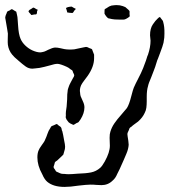

<svg xmlns="http://www.w3.org/2000/svg" viewBox="-30 -722 674 755"><path d="M381 -677Q381 -684 382 -686L389 -690Q400 -698 408 -700Q422 -702 428 -702Q442 -702 453 -698Q462 -695 463 -694Q465 -693 471 -687Q472 -686 475 -683.5Q478 -681 479 -679Q480 -677 479.5 -671.5Q479 -666 480 -662V-658Q480 -657 477 -655Q474 -653 473 -652Q471 -651 466 -648Q461 -645 456 -645H438Q419 -645 410 -647Q408 -648 403.5 -648.5Q399 -649 396 -650Q389 -654 381 -668ZM262 -690Q263 -690 265 -689Q267 -688 268 -687Q268 -686 262 -680Q258 -672 255 -671H253L241 -672Q239 -673 237.5 -672.5Q236 -672 235 -673Q234 -674 233 -679Q232 -684 231 -686Q231 -687 230 -688.5Q229 -690 230 -691Q231 -692 233.5 -692.5Q236 -693 237 -694Q245 -696 252 -696ZM96 -689Q99 -692 101 -692H102Q104 -692 113 -686Q114 -685 115.5 -685Q117 -685 118 -684Q119 -682 116 -679Q116 -669 113 -666Q112 -665 104 -665Q102 -665 99.5 -664Q97 -663 94 -663Q93 -663 92 -664Q91 -665 91 -666Q83 -674 82 -677Q82 -679 86 -683ZM230 -256Q228 -259 228.5 -263Q229 -267 229 -268Q228 -281 232 -303Q234 -323 234 -331Q234 -354 236 -364Q236 -368 237.5 -372.5Q239 -377 240 -380Q242 -387 247.5 -397Q253 -407 256 -413Q262 -422 262 -426Q262 -428 258 -436Q257 -437 256.5 -440Q256 -443 255 -444Q254 -446 248 -449Q240 -456 233 -459Q209 -470 197 -471Q185 -471 167 -465Q163 -464 144 -459Q125 -454 108 -453L97 -452Q83 -452 71 -460.5Q59 -469 42 -484Q25 -498 18 -507Q4 -524 1 -546Q0 -555 0.5 -568.5Q1 -582 1 -590L-2 -609Q-3 -618 -5 -626.5Q-7 -635 -8 -644Q-8 -646 -9 -649.5Q-10 -653 -9 -655Q-9 -658 -7 -663Q-5 -668 -4 -670L-2 -676Q-1 -677 3 -679Q7 -681 8 -681Q9 -682 12 -684Q15 -686 16 -686Q18 -686 21.5 -683.5Q25 -681 27 -680L34 -676Q35 -674 35.5 -669.5Q36 -665 37 -663Q39 -656 39.5 -643.5Q40 -631 41 -623Q43 -587 51 -569Q57 -555 69.5 -543Q82 -531 97 -524Q115 -516 128 -516Q132 -516 140 -518Q145 -519 151 -522Q157 -525 159 -526Q162 -527 168.5 -530Q175 -533 180 -534Q183 -535 188 -535Q196 -535 207 -532.5Q218 -530 223 -529Q240 -526 262 -528Q272 -530 281 -532Q290 -534 300 -536Q302 -536 305.5 -537Q309 -538 311 -537Q313 -537 316 -535.5Q319 -534 321 -533Q323 -532 326.5 -531Q330 -530 332 -528L335 -520Q336 -517 337.5 -513.5Q339 -510 340 -507V-493Q340 -460 315 -424Q310 -417 301.5 -406Q293 -395 289 -387Q282 -371 285 -357Q285 -352 287 -344Q290 -336 296 -323.5Q302 -311 302 -300Q302 -277 287 -253Q280 -243 279 -242Q277 -240 271 -238Q262 -232 259 -231Q257 -231 256 -232Q255 -233 254 -233Q246 -236 240 -241Q239 -243 235 -247.5Q231 -252 230 -256ZM613 -554Q610 -541 600 -515L591 -491Q588 -485 586.5 -479Q585 -473 583 -468Q582 -463 575 -445Q570 -431 565 -419Q554 -394 552 -383Q547 -367 547 -341Q547 -337 547 -323.5Q547 -310 545.5 -298.5Q544 -287 539 -278Q531 -260 513 -244Q508 -240 500 -234.5Q492 -229 487 -224Q480 -220 479 -217Q478 -216 477.5 -213Q477 -210 476 -209Q471 -199 471 -196V-194L472 -185Q473 -179 474.5 -169Q476 -159 476 -153Q475 -136 467 -117.5Q459 -99 457 -94Q437 -48 431 -38Q424 -21 413 -12Q395 6 369 6L347 5Q340 4 326 4Q312 4 278 8Q246 13 224 13Q180 13 156 -7Q145 -16 136 -37Q117 -71 117 -103Q117 -120 122 -131Q124 -137 134 -151Q145 -165 148 -174Q152 -182 156.5 -195.5Q161 -209 167 -217Q171 -225 173 -226Q174 -227 183 -230Q192 -235 194 -234Q195 -234 200 -229Q202 -227 205 -225.5Q208 -224 210 -221Q212 -218 212.5 -213.5Q213 -209 215 -206Q218 -195 222 -171Q226 -153 226 -145Q226 -136 223 -128Q220 -116 219 -114Q219 -114 213 -108L195 -91Q187 -86 186 -84L183 -73Q180 -67 181 -64Q181 -62 182.5 -60Q184 -58 185 -57Q186 -56 188 -52Q190 -48 192 -47Q193 -46 195.5 -45.5Q198 -45 199 -44Q207 -40 211 -39Q216 -38 225 -38Q230 -37 240 -37Q252 -37 274 -39Q308 -40 328 -44Q348 -48 364 -62Q372 -69 382 -87Q402 -123 402 -149L401 -180Q401 -196 404 -204Q409 -221 419.5 -236.5Q430 -252 447 -271L469 -297Q478 -311 486 -343Q493 -370 496 -377Q503 -393 513 -412L524 -434Q532 -450 544 -484Q546 -489 547.5 -495Q549 -501 552 -507Q562 -537 562 -562Q562 -567 561 -572.5Q560 -578 560 -583Q560 -610 571 -626Q581 -641 590 -649Q596 -655 598 -655Q599 -655 600.5 -653.5Q602 -652 602 -651Q606 -645 609 -642Q611 -640 612 -634.5Q613 -629 614 -626Q618 -607 616 -574Z"/></svg>

Font: Rubik-Burned
Style: Regular
Weight: 400
Designer: NaN (generative design), Hubert & Fischer (Rubik source font outlines)
Foundry: NaN, Hubert & Fischer
Version: Version 1.000